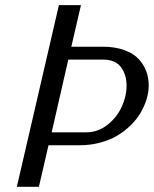

<svg xmlns="http://www.w3.org/2000/svg" viewBox="-20 -720 593 740"><path d="M553.2 -391.1Q553.2 -365.2 545.2 -338.4Q537.1 -311.5 522.2 -285.9Q507.3 -260.3 483.9 -237.3Q460.4 -214.4 431.9 -197.3Q403.3 -180.2 365.7 -170.2Q328.1 -160.2 287.1 -160.2H167L129.9 0H44.9L207 -700.2H292L254.9 -540H375Q422.9 -540 458.7 -527.1Q494.6 -514.2 514.6 -492.2Q534.7 -470.2 543.9 -444.8Q553.2 -419.4 553.2 -391.1ZM243.2 -490.2 179.2 -210H313Q356.9 -210 393.6 -238.5Q430.2 -267.1 449 -308.1Q467.8 -349.1 467.8 -390.1Q467.8 -432.6 446 -461.4Q424.3 -490.2 377.9 -490.2Z"/></svg>

Font: Pfennig
Style: Italic
Weight: 500
Italic angle: -13°
Version: Version 20120410 ; ttfautohint (v0.8)